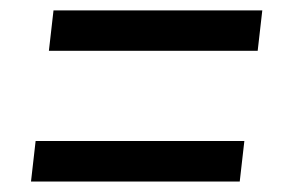

<svg xmlns="http://www.w3.org/2000/svg" viewBox="-20 -511 559 366"><path d="M82 -491.2H480L471.2 -414.1H73.2ZM47.9 -242.2H445.8L437 -165H39.1Z"/></svg>

Font: Merriweather
Style: Italic
Weight: 400
Italic angle: -7°
Designer: Eben Sorkin ( eben@eyebytes.com )
Foundry: Eben Sorkin ( eben@eyebytes.com )
Version: Version 1.005; ttfautohint (v0.97) -l 13 -r 13 -G 200 -x 24 